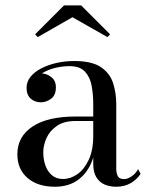

<svg xmlns="http://www.w3.org/2000/svg" viewBox="-20 -700 563 730"><path d="M421.5 10Q398 10 378.2 1.8Q358.5 -6.5 346.5 -25.8Q334.5 -45 334.5 -77.5V-304.5Q334.5 -340.5 328.5 -373.5Q322.5 -406.5 303.2 -427.5Q284 -448.5 244 -448.5Q221.5 -448.5 197.2 -443.5Q173 -438.5 152.2 -428.2Q131.5 -418 118.5 -402.5Q105.5 -387 105.5 -366H82Q82 -391.5 98.8 -406.2Q115.5 -421 135.5 -421Q157 -421 174.8 -407.2Q192.5 -393.5 192.5 -368Q192.5 -338 174.2 -324.5Q156 -311 135.5 -311Q112.5 -311 96.8 -325Q81 -339 81 -366Q81 -389.5 96.2 -408.2Q111.5 -427 137.2 -440.2Q163 -453.5 195.2 -460.8Q227.5 -468 261.5 -468Q330.5 -468 364.8 -444Q399 -420 410.5 -382.5Q422 -345 422 -304.5V-58.5Q422 -42 427.8 -30.5Q433.5 -19 452 -19Q465 -19 480.8 -29.8Q496.5 -40.5 505 -57L514.5 -39Q501.5 -18.5 477.8 -4.2Q454 10 421.5 10ZM188.5 10Q123.5 10 84.8 -23.2Q46 -56.5 46 -113.5Q46 -180.5 103.5 -218.8Q161 -257 267.5 -257H381V-240H267.5Q223.5 -240 196.5 -221.5Q169.5 -203 157 -175.5Q144.5 -148 144.5 -120.5Q144.5 -95.5 152.2 -72.2Q160 -49 176.8 -34.2Q193.5 -19.5 219.5 -19.5Q247.5 -19.5 273.8 -37.5Q300 -55.5 317.2 -92Q334.5 -128.5 334.5 -183H346Q346 -126 327.8 -82.5Q309.5 -39 274.5 -14.5Q239.5 10 188.5 10ZM123.5 -559 113.5 -569.5 223.5 -679.5H288.5L398.5 -569.5L388.5 -559L255.5 -634.5Z"/></svg>

Font: Bodoni Moda
Style: Regular
Weight: 400
Designer: Owen Earl
Foundry: indestructible type
Version: Version 2.005